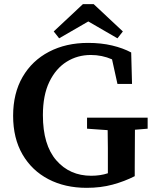

<svg xmlns="http://www.w3.org/2000/svg" viewBox="-20 -886 749 922"><path d="M396 16Q292 16 212.5 -25.5Q133 -67 88 -144.5Q43 -222 43 -330Q43 -438 88.5 -516.5Q134 -595 215.5 -637.5Q297 -680 403 -680Q466 -680 518.5 -667.5Q571 -655 610 -634L614 -483H544L518 -601Q470 -622 416 -622Q352 -622 300 -589.5Q248 -557 217 -493Q186 -429 186 -333Q186 -190 250.5 -116Q315 -42 418 -42Q462 -42 498 -54V-87Q498 -131 498 -174.5Q498 -218 497 -261L398 -268V-321H689V-268L628 -263Q628 -219 627.5 -174.5Q627 -130 627 -86V-40Q578 -15 521 0.5Q464 16 396 16ZM430 -866 570 -735 544 -702 404 -783 264 -702 238 -735 378 -866Z"/></svg>

Font: Source Serif 4 SmText Semibold
Style: Regular
Weight: 600
Designer: Frank Grießhammer
Foundry: Adobe
Version: Version 4.005;hotconv 1.1.0;makeotfexe 2.6.0